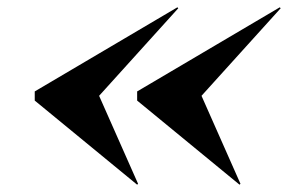

<svg xmlns="http://www.w3.org/2000/svg" viewBox="-20 -650 788 525"><path d="M531 -388 637.5 -147.5 635 -145 355 -375V-400L745 -630L747.5 -627.5ZM251 -388 357.5 -147.5 355 -145 75 -375V-400L465 -630L467.5 -627.5Z"/></svg>

Font: Bodoni* 36pt
Style: Bold Italic
Weight: 700
Italic angle: -13°
Version: Version 2.3